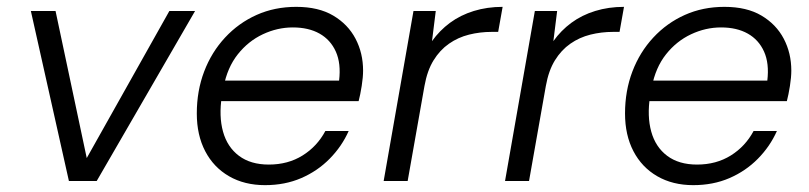

<svg xmlns="http://www.w3.org/2000/svg" viewBox="-20 -528 2361 560"><path d="M181 0 70 -496H142L233 -67L474 -496H549L262 0Z M753 12Q693 12 648 -14Q603 -40 578.5 -87Q554 -134 554 -197Q554 -263 575.5 -319.5Q597 -376 636.5 -418.5Q676 -461 728.5 -484.5Q781 -508 844 -508Q909 -508 952 -482.5Q995 -457 1017 -415Q1039 -373 1039 -322Q1039 -303 1035 -277.5Q1031 -252 1026 -233H611L621 -293H969Q975 -343 959.5 -377.5Q944 -412 912 -430Q880 -448 834 -448Q789 -448 746.5 -428Q704 -408 673.5 -369.5Q643 -331 632 -274L627 -247Q618 -189 630.5 -144Q643 -99 677 -73.5Q711 -48 764 -48Q820 -48 862.5 -74.5Q905 -101 929 -146H997Q977 -101 941.5 -65Q906 -29 858.5 -8.5Q811 12 753 12Z M1099 0 1186 -496H1251L1240 -408Q1262 -439 1292.5 -461.5Q1323 -484 1362 -496Q1401 -508 1446 -508L1433 -435H1414Q1380 -435 1348 -427Q1316 -419 1289.5 -400.5Q1263 -382 1244.5 -352Q1226 -322 1218 -277L1169 0Z M1453 0 1540 -496H1605L1594 -408Q1616 -439 1646.5 -461.5Q1677 -484 1716 -496Q1755 -508 1800 -508L1787 -435H1768Q1734 -435 1702 -427Q1670 -419 1643.5 -400.5Q1617 -382 1598.5 -352Q1580 -322 1572 -277L1523 0Z M2002 12Q1942 12 1897 -14Q1852 -40 1827.5 -87Q1803 -134 1803 -197Q1803 -263 1824.5 -319.5Q1846 -376 1885.5 -418.5Q1925 -461 1977.5 -484.5Q2030 -508 2093 -508Q2158 -508 2201 -482.5Q2244 -457 2266 -415Q2288 -373 2288 -322Q2288 -303 2284 -277.5Q2280 -252 2275 -233H1860L1870 -293H2218Q2224 -343 2208.5 -377.5Q2193 -412 2161 -430Q2129 -448 2083 -448Q2038 -448 1995.5 -428Q1953 -408 1922.5 -369.5Q1892 -331 1881 -274L1876 -247Q1867 -189 1879.5 -144Q1892 -99 1926 -73.5Q1960 -48 2013 -48Q2069 -48 2111.5 -74.5Q2154 -101 2178 -146H2246Q2226 -101 2190.5 -65Q2155 -29 2107.5 -8.5Q2060 12 2002 12Z"/></svg>

Font: DM Sans 24pt Light
Style: Italic
Weight: 300
Italic angle: -10°
Designer: Colophon Foundry, Jonny Pinhorn
Foundry: Colophon Foundry
Version: Version 4.004;gftools[0.9.30]